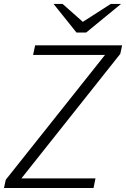

<svg xmlns="http://www.w3.org/2000/svg" viewBox="-35 -937 629 957"><path d="M71.8 -47.9H440.9L431.2 0H-15.1L-6.3 -41L488.3 -663.1H129.9L140.1 -710.9H573.7L564.5 -668.5ZM231.9 -917.5H276.9L377.9 -828.1L517.1 -917.5H568.4L394.5 -774.9H346.2Z"/></svg>

Font: Ufes Sans Light
Style: Italic
Weight: 200
Designer: Ricardo Esteves & Thais Bronze
Foundry: ProDesignUfes - Ricardo Esteves, Thais Bronze
Version: Version 2.0